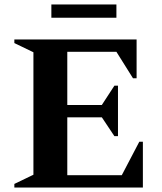

<svg xmlns="http://www.w3.org/2000/svg" viewBox="-20 -836 721 856"><path d="M44 0V-16L129 -57V-603L44 -644V-660H589V-487H573L499 -605H280V-368H434L490 -454H506V-229H490L434 -313H280V-55H523L601 -204H617V0ZM209 -757V-816H499V-757Z"/></svg>

Font: Spectral
Style: Bold
Weight: 700
Designer: Jean-Baptiste Levee
Foundry: Production Type
Version: Version 2.001